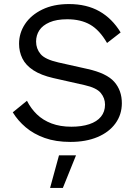

<svg xmlns="http://www.w3.org/2000/svg" viewBox="-20 -690 681 947"><path d="M320 -670Q407 -670 470 -634.5Q533 -599 575 -530L508 -478Q471 -542 424.5 -568.5Q378 -595 312 -595Q259 -595 224.5 -580Q190 -565 174 -540.5Q158 -516 158 -485Q158 -450 180 -423.5Q202 -397 268 -382L411 -350Q506 -329 543.5 -286.5Q581 -244 581 -181Q581 -125 549.5 -81.5Q518 -38 461 -14Q404 10 327 10Q255 10 200.5 -9.5Q146 -29 107 -62Q68 -95 43 -136L113 -193Q132 -155 162 -126Q192 -97 234.5 -81Q277 -65 332 -65Q383 -65 420.5 -77.5Q458 -90 478 -114.5Q498 -139 498 -174Q498 -206 477 -231.5Q456 -257 398 -270L243 -305Q182 -319 144.5 -343.5Q107 -368 90.5 -401.5Q74 -435 74 -474Q74 -527 103.5 -571.5Q133 -616 188.5 -643Q244 -670 320 -670ZM355 76 290 237H227L271 76Z"/></svg>

Font: Work Sans
Style: Regular
Weight: 400
Designer: Wei Huang
Foundry: Wei Huang
Version: Version 2.006; ttfautohint (v1.8.1.43-b0c9)